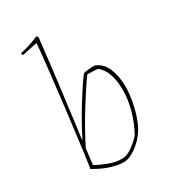

<svg xmlns="http://www.w3.org/2000/svg" viewBox="-177 -804 804 902"><g transform="rotate(-30 225.5 -353.0)"><path d="M228 6Q196 6 157.5 -6Q119 -18 73 -45Q77 -66 83.5 -115.5Q90 -165 98.5 -231.5Q107 -298 115.5 -369.5Q124 -441 131.5 -506.5Q139 -572 144 -619.5Q149 -667 150 -684L67 -667Q63 -671 63 -679Q80 -682 109.5 -691Q139 -700 165 -712L172 -703Q163 -622 156 -563.5Q149 -505 143 -456Q137 -407 130 -356Q126 -322 120 -276Q114 -230 108 -184L110 -183Q124 -212 144.5 -249Q165 -286 188 -323.5Q211 -361 233 -394.5Q255 -428 272 -450Q299 -456 333 -456Q374 -441 392 -397.5Q410 -354 410 -298Q410 -264 403 -224Q396 -184 384 -148Q372 -112 356 -87Q342 -63 319.5 -42Q297 -21 272.5 -7.5Q248 6 228 6ZM233 -12Q256 -14 283 -33Q310 -52 332 -77Q359 -124 375 -181Q391 -238 391 -290Q391 -343 378 -379Q365 -415 340 -434Q333 -436 315 -436.5Q297 -437 283 -437Q269 -419 247 -385.5Q225 -352 199 -310.5Q173 -269 148 -224.5Q123 -180 103 -140L93 -55Q121 -39 158 -25Q195 -11 233 -12Z"/></g></svg>

Font: Labrada Thin
Style: Italic
Weight: 100
Italic angle: -7°
Designer: Mercedes Jáuregui
Foundry: Omnibus-Type Team
Version: Version 1.000; ttfautohint (v1.8.4.7-5d5b)